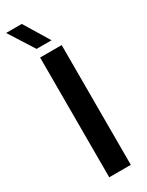

<svg xmlns="http://www.w3.org/2000/svg" viewBox="-229 -800 637 833"><g transform="rotate(-30 89.0 -383.0)"><path d="M48 0V-600H156V0ZM53.5 -640 -26.5 -766H52L128.5 -640Z"/></g></svg>

Font: Big Shoulders Stencil Display
Style: Bold
Weight: 700
Designer: Patric King
Foundry: XO Type Co
Version: Version 1.000